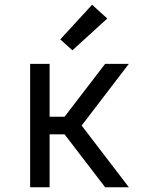

<svg xmlns="http://www.w3.org/2000/svg" viewBox="-20 -789 640 809"><path d="M107 0V-520H189V-297H252L423 -520H523L324 -260L523 0H423L252 -223H189V0ZM285 -577 234 -623 368 -769 432 -711Z"/></svg>

Font: Iosevka Meiseki Sans
Style: Regular
Weight: 400
Monospace: yes
Designer: Belleve Invis
Foundry: Belleve Invis
Version: Version 11.2.6; ttfautohint (v1.8.4)